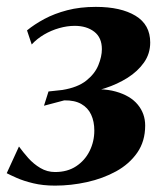

<svg xmlns="http://www.w3.org/2000/svg" viewBox="-33 -544 488 572"><path d="M131 9Q95 9 66 2Q37 -5 16.8 -14Q-3.5 -23 -13 -28L23.5 -107.5Q35.5 -91 51.2 -73.2Q67 -55.5 87.2 -43.5Q107.5 -31.5 131 -31.5Q168 -31.5 194 -48.8Q220 -66 234 -94.2Q248 -122.5 248 -155Q248 -182 238.5 -202.5Q229 -223 209.2 -234.2Q189.5 -245.5 158.5 -245L98 -229L111.5 -271.5L153 -276Q198.5 -283.5 224 -303.8Q249.5 -324 260 -349.8Q270.5 -375.5 270.5 -397.5Q270.5 -432 247.8 -449.5Q225 -467 189.5 -467Q167 -467 143.2 -460.2Q119.5 -453.5 98.2 -441Q77 -428.5 61.5 -411.5L47.5 -453.5Q69.5 -471.5 99.2 -487.5Q129 -503.5 167.2 -513.5Q205.5 -523.5 252.5 -523.5Q327 -523.5 370.8 -497Q414.5 -470.5 414.5 -417.5Q414.5 -384 396 -357.8Q377.5 -331.5 347 -312.2Q316.5 -293 280 -281.2Q243.5 -269.5 208 -265L204.5 -274Q268.5 -283.5 312 -271.2Q355.5 -259 377.5 -232.2Q399.5 -205.5 399.5 -170Q399.5 -123 375.8 -89Q352 -55 312.8 -33.5Q273.5 -12 226 -1.5Q178.5 9 131 9Z"/></svg>

Font: Merriweather 120pt
Style: Bold Italic
Weight: 700
Italic angle: -7.8°
Version: Version 2.101